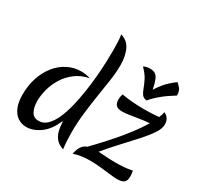

<svg xmlns="http://www.w3.org/2000/svg" viewBox="-197 -1197 1504 1455"><g transform="rotate(30 555.5 -469.5)"><path d="M408 -163Q375 -80 315 -34.5Q255 11 191 11Q152 11 119 -10Q86 -31 66 -75.5Q46 -120 46 -188Q46 -270 69 -338.5Q92 -407 133 -457.5Q174 -508 229 -535.5Q284 -563 347 -563Q367 -563 387.5 -559.5Q408 -556 426 -550Q356 -536 306.5 -498Q257 -460 226 -409Q195 -358 181 -303.5Q167 -249 167 -202Q167 -150 186 -113Q205 -76 251 -76Q292 -76 324 -107Q356 -138 379.5 -191Q403 -244 419.5 -310.5Q436 -377 447 -450Q458 -523 464 -593Q470 -663 472 -722.5Q474 -782 474 -822Q474 -861 472.5 -895.5Q471 -930 466 -957Q526 -940 552 -885Q578 -830 578 -750Q578 -690 567.5 -617.5Q557 -545 544 -464Q531 -383 521 -296.5Q511 -210 511 -122Q511 -51 520 18Q477 4 454.5 -22.5Q432 -49 423 -85Q414 -121 413 -162ZM702 -568Q799 -552 899 -552Q962 -552 1028 -558Q1040 -586 1044 -610Q1094 -588 1094 -529Q1094 -494 1064 -449Q1034 -404 985.5 -350Q937 -296 878.5 -233.5Q820 -171 762 -101Q798 -99 835.5 -96.5Q873 -94 913 -94Q948 -94 985 -96.5Q1022 -99 1059 -107Q1064 -80 1064 -55Q1064 -24 1047.5 -7.5Q1031 9 986 9Q963 9 922 4Q881 -1 833 -6Q785 -11 739 -11Q701 -11 667 -6Q633 -1 599 10Q608 -34 625 -58Q642 -82 670 -92Q779 -204 861 -303Q943 -402 990 -482Q950 -479 908 -472.5Q866 -466 828 -460Q790 -454 761 -454Q724 -454 709 -471Q694 -488 694 -522Q694 -543 702 -568ZM1016 -857Q1026 -849 1044.5 -829Q1063 -809 1064 -767Q1003 -730 958.5 -693.5Q914 -657 882 -619Q853 -623 840 -641Q827 -659 817 -687.5Q807 -716 788.5 -752.5Q770 -789 730 -829Q744 -836 757 -839Q770 -842 788 -842Q814 -842 831.5 -831Q849 -820 860.5 -792Q872 -764 882 -713Q904 -749 934 -783.5Q964 -818 1016 -857Z"/></g></svg>

Font: Merienda Medium
Style: Regular
Weight: 500
Designer: Eduardo Rodriguez Tunni
Foundry: Eduardo Rodriguez Tunni
Version: Version 2.001; ttfautohint (v1.8.4.7-5d5b)